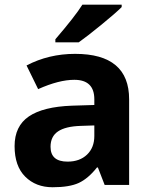

<svg xmlns="http://www.w3.org/2000/svg" viewBox="-20 -786 644 816"><path d="M194.8 -162.1Q194.8 -99.1 267.1 -99.1Q318.8 -99.1 349.9 -128.9Q380.9 -158.7 380.9 -208V-252.9L323.2 -251Q258.3 -249 226.6 -227.5Q194.8 -206.1 194.8 -162.1ZM286.1 -336.9 380.9 -339.8V-363.8Q380.9 -446.8 295.9 -446.8Q230.5 -446.8 142.1 -407.2L92.8 -507.8Q187 -557.1 299.3 -557.1Q528.8 -557.1 528.8 -363.8V0H424.8L396 -74.2H392.1Q354.5 -26.9 314.7 -8.5Q274.9 9.8 203.6 9.8Q132.3 9.8 87.2 -35.2Q42 -80.1 42 -165Q42 -250 102.8 -291.3Q163.6 -332.5 286.1 -336.9ZM215.3 -606V-619.1Q299.3 -716.8 330.1 -766.1H497.1V-755.9Q471.7 -730.5 410.4 -680.4Q349.1 -630.4 314.5 -606Z"/></svg>

Font: NotoSans-Bold
Style: Bold
Weight: 700
Designer: Monotype Design team
Foundry: Monotype Imaging Inc.
Version: Version 1.04